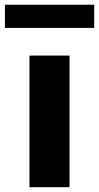

<svg xmlns="http://www.w3.org/2000/svg" viewBox="-58 -778 411 798"><path d="M64.5 0V-547H231V0ZM-37.5 -662V-758.5H333.5V-662Z"/></svg>

Font: Encode Sans SemiExpanded SemiExpanded
Style: Bold
Weight: 700
Width: 6
Designer: Multiple Designers
Foundry: Impallari Type
Version: Version 3.000; ttfautohint (v1.8.3) -l 8 -r 50 -G 200 -x 14 